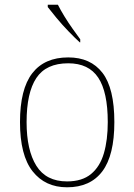

<svg xmlns="http://www.w3.org/2000/svg" viewBox="-20 -786 571 816"><path d="M265 10Q172 10 118.5 -58Q65 -126 65 -267Q65 -407 117 -474.5Q169 -542 270 -542Q365 -542 415.5 -476.5Q466 -411 466 -267Q466 -126 415 -58Q364 10 265 10ZM265 -15Q329 -15 367 -46.5Q405 -78 421.5 -134.5Q438 -191 438 -267Q438 -395 397.5 -456Q357 -517 270 -517Q176 -517 134.5 -454.5Q93 -392 93 -267Q93 -148 134.5 -81.5Q176 -15 265 -15ZM319 -606Q299 -624 271.5 -652.5Q244 -681 220 -710Q196 -739 183 -756V-766H226Q237 -744 253.5 -717Q270 -690 288.5 -664Q307 -638 321 -619V-606Z"/></svg>

Font: Noto Serif Tamil Thin
Style: Regular
Weight: 100
Designer: Indian Type Foundry, Tom Grace, and the Monotype Design Team
Foundry: Monotype Imaging Inc.
Version: Version 2.004; ttfautohint (v1.8.4.7-5d5b)